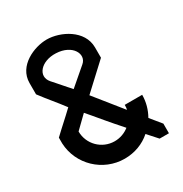

<svg xmlns="http://www.w3.org/2000/svg" viewBox="-171 -866 947 996"><g transform="rotate(-30 302.0 -368.0)"><path d="M445.3 -576.2C445.3 -680.7 329.1 -737.3 248 -737.3C173.8 -737.3 58.6 -689.5 58.6 -585.9V-518.6C69.3 -504.9 79.1 -492.2 87.9 -480.5L140.6 -415C149.4 -403.3 159.2 -390.6 169.9 -377C158.2 -366.2 147.5 -356.4 137.7 -346.7L81.1 -294.9C71.3 -285.2 60.5 -275.4 48.8 -264.6V-229.5C54.7 -101.6 161.1 1 291 1C350.6 1 405.3 -19.5 447.3 -56.6L499 1H554.7V-56.6L502 -121.1C522.5 -157.2 534.2 -198.2 534.2 -241.2H429.7C429.7 -231.4 429.7 -222.7 426.8 -212.9L295.9 -376C310.5 -389.6 323.2 -401.4 335.9 -413.1L405.3 -477.5C418 -489.3 430.7 -501 445.3 -514.6ZM156.2 -541C112.3 -591.8 166 -655.3 253.9 -651.4C352.5 -647.5 388.7 -570.3 344.7 -533.2L241.2 -444.3C233.4 -454.1 225.6 -461.9 218.8 -469.7L178.7 -515.6C171.9 -523.4 165 -531.2 156.2 -541ZM225.6 -311.5C236.3 -298.8 246.1 -288.1 254.9 -277.3L305.7 -216.8C314.5 -206.1 324.2 -195.3 335 -182.6L377.9 -133.8C354.5 -115.2 324.2 -103.5 291 -103.5C214.8 -103.5 153.3 -165 153.3 -241.2Z"/></g></svg>

Font: DropForged
Style: Regular
Weight: 400
Designer: Antoine
Version: Version 1.0